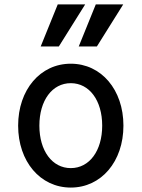

<svg xmlns="http://www.w3.org/2000/svg" viewBox="-20 -838 640 868"><path d="M300 10C438 10 538 -108 538 -270C538 -432 438 -550 300 -550C162 -550 62 -432 62 -270C62 -108 162 10 300 10ZM300 -78C216 -78 158 -156 158 -270C158 -384 216 -462 300 -462C384 -462 442 -384 442 -270C442 -156 384 -78 300 -78ZM365 -818H241L164 -628H246ZM537 -818H413L336 -628H418Z"/></svg>

Font: CommitMono
Style: 500Regular
Weight: 500
Monospace: yes
Designer: Eigil Nikolajsen
Foundry: Eigil Nikolajsen
Version: Version 1.143